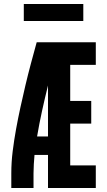

<svg xmlns="http://www.w3.org/2000/svg" viewBox="-20 -948 540 968"><path d="M37 0V-74Q37 -130 44 -186Q51 -242 61 -297Q71 -352 83 -407Q95 -462 108 -517Q121 -572 135.5 -626.5Q150 -681 165 -735H463V-621H334V-439H440V-325H334V-114H463V0H222V-167H154Q152 -143 150.5 -120Q149 -97 149 -74V0ZM167 -260H222V-517Q206 -453 192 -389Q178 -325 167 -260ZM100 -842V-928H400V-842Z"/></svg>

Font: Iosevka Term Curly Heavy
Style: Regular
Weight: 900
Designer: Belleve Invis
Foundry: Belleve Invis
Version: Version 32.3.0